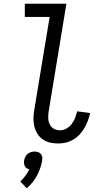

<svg xmlns="http://www.w3.org/2000/svg" viewBox="-20 -755 540 1021"><path d="M290 8Q267 8 245.5 3Q224 -2 206.5 -14.5Q189 -27 178 -45.5Q167 -64 162 -85.5Q157 -107 158 -130Q159 -153 163 -175L244 -665H112V-735H333L239 -164Q236 -146 236.5 -128Q237 -110 244 -94.5Q251 -79 266 -70.5Q281 -62 299 -62Q317 -62 333.5 -71.5Q350 -81 361.5 -96Q373 -111 379.5 -128.5Q386 -146 390 -163L459 -154Q455 -134 447.5 -114Q440 -94 429.5 -75.5Q419 -57 404 -40.5Q389 -24 370.5 -13Q352 -2 331.5 3Q311 8 290 8ZM122 246 88 210Q103 196 115 179.5Q127 163 136 145Q128 144 121.5 139.5Q115 135 112 128.5Q109 122 108 114.5Q107 107 108 99Q110 89 114.5 79.5Q119 70 127 63.5Q135 57 144.5 54Q154 51 164 51Q174 51 182.5 54Q191 57 197 63.5Q203 70 204.5 79.5Q206 89 204 99Q201 119 194 139Q187 159 177 178Q167 197 153 214.5Q139 232 122 246Z"/></svg>

Font: Iosevka
Style: Italic
Weight: 400
Italic angle: -9°
Monospace: yes
Designer: Belleve Invis
Foundry: Belleve Invis
Version: Version 32.5.0; ttfautohint (v1.8.4)